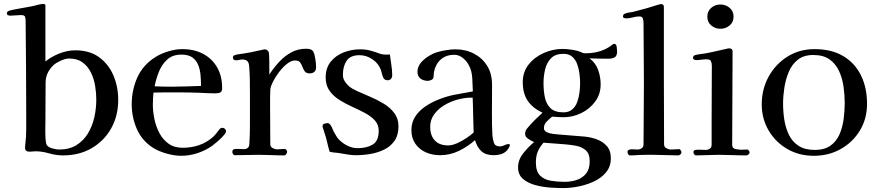

<svg xmlns="http://www.w3.org/2000/svg" viewBox="-20 -793 4491 981"><path d="M472 -284Q472 -318 466 -354.5Q460 -391 444.5 -422.5Q429 -454 402 -474Q375 -494 333 -494Q315 -494 290.5 -483Q266 -472 253 -460Q234 -442 223.5 -419.5Q213 -397 213 -371Q213 -322 212.5 -271.5Q212 -221 212 -171Q212 -160 211.5 -135Q211 -110 212.5 -86.5Q214 -63 218 -54Q225 -41 246.5 -35Q268 -29 282 -29Q334 -29 370.5 -51.5Q407 -74 429.5 -111.5Q452 -149 462 -194Q472 -239 472 -284ZM584 -283Q584 -201 548 -137Q512 -73 448.5 -36Q385 1 302 1Q267 1 230.5 -9.5Q194 -20 162 -20Q154 -20 146.5 -19Q139 -18 131 -18Q108 -18 108 -38Q108 -42 108.5 -45.5Q109 -49 109 -53Q114 -91 114 -135.5Q114 -180 114 -218Q114 -334 113 -450Q112 -566 111 -681Q111 -696 108.5 -706Q106 -716 87 -716Q73 -716 59.5 -714.5Q46 -713 32 -713Q26 -713 20.5 -715.5Q15 -718 15 -725Q15 -732 21.5 -735.5Q28 -739 33 -740Q59 -746 85.5 -750.5Q112 -755 138 -760Q150 -762 170 -767.5Q190 -773 200 -773Q212 -773 212 -764.5Q212 -756 212 -748V-479Q243 -504 284 -520Q325 -536 365 -536Q438 -536 486.5 -500.5Q535 -465 559.5 -407.5Q584 -350 584 -283Z M1007 -354Q1007 -382 1004.5 -410Q1002 -438 992.5 -461.5Q983 -485 963 -499.5Q943 -514 907 -514Q862 -514 834.5 -489Q807 -464 792 -426.5Q777 -389 770 -352Q792 -351 814.5 -350.5Q837 -350 859 -350Q896 -350 933 -351.5Q970 -353 1007 -354ZM1135 -122Q1135 -119 1133 -115Q1128 -106 1115 -92.5Q1102 -79 1087.5 -67Q1073 -55 1064 -48Q1030 -24 989 -10.5Q948 3 906 3Q871 3 830.5 -8.5Q790 -20 760 -39Q704 -76 678.5 -135.5Q653 -195 653 -260Q653 -334 682 -398Q711 -462 775 -502Q804 -520 841 -531Q878 -542 912 -542Q972 -542 1017.5 -518Q1063 -494 1089 -449.5Q1115 -405 1115 -344Q1115 -325 1105.5 -320.5Q1096 -316 1079 -316Q1059 -316 1039 -317Q1019 -318 999 -319Q972 -320 945.5 -320.5Q919 -321 893 -321Q861 -321 828.5 -321Q796 -321 764 -320Q763 -304 762 -289Q761 -274 761 -258Q761 -223 769 -184.5Q777 -146 794.5 -113Q812 -80 841 -59Q870 -38 913 -38Q957 -38 996 -51Q1035 -64 1068 -93Q1078 -102 1085.5 -112Q1093 -122 1101 -132Q1107 -140 1117 -140Q1124 -140 1129.5 -134.5Q1135 -129 1135 -122Z M1595 -448Q1595 -434 1586 -426Q1577 -418 1563 -418Q1545 -418 1537.5 -428Q1530 -438 1525.5 -451Q1521 -464 1513.5 -474Q1506 -484 1487 -484Q1468 -484 1446.5 -467Q1425 -450 1406 -425Q1387 -400 1374.5 -375Q1362 -350 1361 -334Q1360 -313 1360 -291.5Q1360 -270 1360 -249Q1360 -201 1360.5 -152.5Q1361 -104 1361 -56Q1361 -43 1373 -36.5Q1385 -30 1396 -30Q1406 -30 1415 -31Q1424 -32 1434 -32Q1439 -32 1443 -27Q1447 -22 1447 -18Q1447 -12 1442.5 -5.5Q1438 1 1432 1Q1400 1 1368 -0.5Q1336 -2 1304 -2Q1273 -2 1242 -1Q1211 0 1179 0Q1174 0 1170.5 -6Q1167 -12 1167 -16Q1167 -29 1177 -31Q1188 -33 1201 -32Q1214 -31 1225 -31Q1253 -31 1254 -57Q1257 -103 1257 -149Q1257 -195 1257 -241V-315Q1257 -350 1256.5 -385Q1256 -420 1253 -455Q1252 -472 1244 -480.5Q1236 -489 1218 -489Q1210 -489 1202 -487Q1194 -485 1186 -485Q1170 -485 1170 -499Q1170 -508 1179 -511Q1189 -515 1200.5 -516Q1212 -517 1222 -519Q1262 -525 1299 -534Q1302 -534 1316 -537.5Q1330 -541 1331 -541Q1345 -541 1352 -529Q1354 -526 1355 -510Q1356 -494 1356 -473.5Q1356 -453 1356 -435.5Q1356 -418 1356 -412Q1378 -446 1405.5 -476Q1433 -506 1467.5 -525Q1502 -544 1545 -544Q1573 -544 1580.5 -529.5Q1588 -515 1591 -492Q1593 -482 1594 -470.5Q1595 -459 1595 -448Z M2016 -148Q2016 -103 1996 -74Q1976 -45 1943.5 -29Q1911 -13 1873 -6.5Q1835 0 1798 0Q1779 0 1760.5 -3Q1742 -6 1724 -9Q1709 -12 1693.5 -13Q1678 -14 1664 -18Q1657 -42 1651.5 -66.5Q1646 -91 1638 -114Q1637 -119 1632.5 -131.5Q1628 -144 1628 -148Q1628 -158 1637.5 -161Q1647 -164 1654 -164Q1659 -164 1663.5 -160Q1668 -156 1670 -152Q1675 -145 1678 -137Q1681 -129 1685 -121Q1692 -109 1698.5 -97.5Q1705 -86 1715 -77Q1733 -59 1757.5 -47.5Q1782 -36 1807 -36Q1854 -36 1884.5 -54.5Q1915 -73 1915 -125Q1915 -156 1895.5 -177.5Q1876 -199 1845 -215.5Q1814 -232 1779.5 -247.5Q1745 -263 1714 -282.5Q1683 -302 1663.5 -329.5Q1644 -357 1644 -397Q1644 -446 1670 -478Q1696 -510 1736.5 -525.5Q1777 -541 1820 -541Q1849 -541 1872.5 -534.5Q1896 -528 1923 -518Q1935 -514 1951 -514Q1956 -514 1961.5 -514Q1967 -514 1972 -515Q1975 -489 1979.5 -461.5Q1984 -434 1984 -408Q1984 -398 1978 -390.5Q1972 -383 1961 -383Q1944 -383 1938 -397Q1934 -406 1931.5 -416Q1929 -426 1926 -436Q1914 -469 1883 -490Q1852 -511 1817 -511Q1770 -511 1751 -482.5Q1732 -454 1732 -411Q1732 -395 1739 -382Q1746 -369 1757 -358Q1767 -348 1779 -341Q1791 -334 1804 -328Q1833 -315 1869.5 -299.5Q1906 -284 1939.5 -264Q1973 -244 1994.5 -215.5Q2016 -187 2016 -148Z M2400 -116Q2398 -160 2397.5 -205Q2397 -250 2395 -294H2386Q2355 -294 2319 -284.5Q2283 -275 2251 -256Q2219 -237 2198.5 -209Q2178 -181 2178 -145Q2178 -101 2201.5 -75.5Q2225 -50 2270 -50Q2290 -50 2315 -61Q2340 -72 2363 -87.5Q2386 -103 2400 -116ZM2585 -52Q2585 -45 2578.5 -35.5Q2572 -26 2567 -21Q2554 -9 2537 -4.5Q2520 0 2503 0Q2462 0 2440 -20Q2418 -40 2407 -77Q2370 -44 2324.5 -22Q2279 0 2228 0Q2189 0 2156 -14.5Q2123 -29 2102.5 -58Q2082 -87 2082 -128Q2082 -168 2102 -198Q2122 -228 2153 -249Q2184 -270 2217 -283Q2260 -301 2305.5 -309.5Q2351 -318 2396 -326Q2395 -356 2393 -393Q2391 -430 2377 -457Q2367 -478 2346.5 -495.5Q2326 -513 2301 -513Q2259 -513 2232 -489Q2205 -465 2197 -424Q2196 -417 2196 -409Q2196 -401 2194 -395Q2192 -388 2182.5 -384Q2173 -380 2166 -380Q2144 -380 2128.5 -391.5Q2113 -403 2113 -427Q2113 -440 2117 -449Q2123 -466 2138.5 -481.5Q2154 -497 2173.5 -508.5Q2193 -520 2209 -525Q2231 -532 2258 -536.5Q2285 -541 2307 -541Q2360 -541 2402.5 -518.5Q2445 -496 2469.5 -456Q2494 -416 2494 -361V-330Q2494 -272 2493.5 -214.5Q2493 -157 2496 -99Q2498 -80 2504 -62.5Q2510 -45 2534 -45Q2546 -45 2557.5 -51Q2569 -57 2578 -57Q2585 -57 2585 -52Z M2993 31Q2993 -8 2972.5 -25.5Q2952 -43 2921.5 -48.5Q2891 -54 2862 -56L2757 -64Q2737 -41 2727.5 -18Q2718 5 2718 37Q2718 83 2739.5 104Q2761 125 2794.5 130.5Q2828 136 2864 136Q2899 136 2928 126Q2957 116 2975 93Q2993 70 2993 31ZM2944 -368Q2944 -389 2941 -414.5Q2938 -440 2929.5 -464Q2921 -488 2904 -503Q2887 -518 2859 -518Q2817 -518 2795 -495Q2773 -472 2765 -437.5Q2757 -403 2757 -368Q2757 -332 2763.5 -297.5Q2770 -263 2792 -241Q2814 -219 2859 -219Q2887 -219 2904 -234Q2921 -249 2929.5 -272.5Q2938 -296 2941 -321.5Q2944 -347 2944 -368ZM3133 -530Q3133 -507 3120.5 -500Q3108 -493 3088 -493Q3064 -493 3040 -493.5Q3016 -494 2992 -495Q3023 -472 3036 -436Q3049 -400 3049 -362Q3049 -312 3021 -274Q2993 -236 2949.5 -215Q2906 -194 2859 -194Q2844 -194 2829.5 -195Q2815 -196 2801 -197Q2788 -187 2773.5 -172Q2759 -157 2759 -139Q2759 -125 2773 -118Q2787 -111 2805 -109Q2823 -107 2833 -106L2956 -96Q2991 -94 3024 -83Q3057 -72 3079 -48.5Q3101 -25 3101 16Q3101 58 3076.5 87.5Q3052 117 3014 134.5Q2976 152 2934.5 160Q2893 168 2859 168Q2832 168 2793 165.5Q2754 163 2716 153Q2678 143 2652.5 121.5Q2627 100 2627 62Q2627 23 2654 -10.5Q2681 -44 2709 -67Q2697 -72 2680 -83Q2663 -94 2663 -108Q2663 -124 2671.5 -134.5Q2680 -145 2689 -155Q2704 -172 2720 -187Q2736 -202 2752 -217Q2701 -241 2676 -278.5Q2651 -316 2651 -373Q2651 -426 2681.5 -464Q2712 -502 2759 -522.5Q2806 -543 2854 -543Q2877 -543 2907.5 -538Q2938 -533 2959 -522Q2964 -521 2968 -521Q2972 -521 2976 -521Q3012 -521 3046 -531.5Q3080 -542 3108 -564Q3110 -566 3112.5 -567.5Q3115 -569 3118 -569Q3129 -569 3131 -553.5Q3133 -538 3133 -530Z M3462 -15Q3462 -9 3456.5 -4Q3451 1 3445 1Q3414 1 3382 -0.5Q3350 -2 3318 -2Q3299 -2 3280.5 -2Q3262 -2 3243 -1Q3232 0 3221 0.5Q3210 1 3199 1Q3193 1 3189.5 -5Q3186 -11 3186 -16Q3186 -26 3197 -29Q3206 -31 3216.5 -30Q3227 -29 3237 -29Q3249 -29 3258.5 -35.5Q3268 -42 3268 -55Q3268 -132 3269 -210Q3270 -288 3270 -365Q3270 -443 3269 -521Q3268 -599 3268 -677Q3268 -688 3264.5 -698.5Q3261 -709 3247 -709Q3230 -709 3213 -704Q3196 -699 3178 -699Q3175 -699 3169 -701Q3163 -703 3163 -707Q3163 -720 3172 -723Q3184 -728 3197 -729.5Q3210 -731 3221 -734Q3253 -742 3284.5 -751Q3316 -760 3347 -770Q3350 -771 3352.5 -771.5Q3355 -772 3358 -772Q3372 -772 3372 -757Q3372 -729 3372 -700.5Q3372 -672 3372 -643V-375Q3372 -296 3372.5 -215.5Q3373 -135 3373 -55Q3373 -42 3385 -35.5Q3397 -29 3408 -29Q3419 -29 3429.5 -30Q3440 -31 3450 -31Q3454 -31 3458 -25Q3462 -19 3462 -15Z M3810 -15Q3810 -9 3804.5 -4Q3799 1 3793 1Q3758 1 3723 -0.5Q3688 -2 3653 -2Q3624 -2 3594.5 -0.5Q3565 1 3536 1Q3531 1 3527 -4.5Q3523 -10 3523 -14Q3523 -26 3534 -27Q3546 -29 3559.5 -28Q3573 -27 3585 -27Q3598 -27 3607 -33.5Q3616 -40 3616 -53V-183L3617 -457Q3617 -471 3612.5 -480.5Q3608 -490 3591 -490Q3578 -490 3564.5 -488Q3551 -486 3537 -486Q3533 -486 3527 -488.5Q3521 -491 3521 -496Q3521 -509 3531 -511Q3544 -515 3557 -516.5Q3570 -518 3583 -520Q3611 -525 3638.5 -531.5Q3666 -538 3694 -544Q3700 -546 3705 -546Q3723 -546 3723 -531Q3723 -412 3722 -292.5Q3721 -173 3721 -53Q3721 -35 3738 -31.5Q3755 -28 3768 -28Q3776 -28 3783.5 -28.5Q3791 -29 3798 -29Q3802 -29 3806 -24Q3810 -19 3810 -15ZM3728 -708Q3728 -680 3708 -663Q3688 -646 3661 -646Q3634 -646 3614 -663Q3594 -680 3594 -708Q3594 -736 3614 -753Q3634 -770 3661 -770Q3688 -770 3708 -753Q3728 -736 3728 -708Z M4296 -266Q4296 -307 4290 -350Q4284 -393 4267 -430Q4250 -467 4218.5 -489.5Q4187 -512 4135 -512Q4087 -512 4056.5 -488Q4026 -464 4010 -425.5Q3994 -387 3987.5 -344.5Q3981 -302 3981 -264Q3981 -222 3987.5 -180.5Q3994 -139 4011 -104Q4028 -69 4060 -48Q4092 -27 4143 -27Q4193 -27 4223.5 -49Q4254 -71 4269.5 -107Q4285 -143 4290.5 -185Q4296 -227 4296 -266ZM4410 -262Q4410 -186 4373.5 -126Q4337 -66 4275.5 -31.5Q4214 3 4138 3Q4063 3 4003 -31.5Q3943 -66 3907.5 -126Q3872 -186 3872 -260Q3872 -337 3907 -401Q3942 -465 4003 -503.5Q4064 -542 4142 -542Q4228 -542 4287.5 -507Q4347 -472 4378.5 -409Q4410 -346 4410 -262Z"/></svg>

Font: Kaisei HarunoUmi Medium
Style: Regular
Weight: 500
Designer: Font-Kai, 金井和夫
Foundry: KAZUO KANAI
Version: Version 5.003